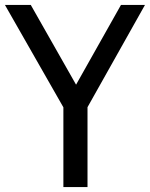

<svg xmlns="http://www.w3.org/2000/svg" viewBox="-41 -760 609 780"><path d="M548 -740 314.5 -324.5V0H216.5V-324L-21 -740H84L268 -416L450.5 -740Z"/></svg>

Font: Encode Sans Condensed Medium
Style: Regular
Weight: 500
Width: 3
Designer: Multiple Designers
Foundry: Impallari Type
Version: Version 2.000